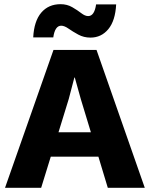

<svg xmlns="http://www.w3.org/2000/svg" viewBox="-20 -899 717 919"><path d="M273 -776Q243 -776 235 -720H139Q143 -798 177.5 -838.5Q212 -879 270 -879Q301 -879 326 -864.5Q351 -850 369 -836Q387 -822 402 -822Q432 -822 440 -878H536Q532 -800 498.5 -759.5Q465 -719 413 -719Q381 -719 354.5 -733.5Q328 -748 308 -762Q288 -776 273 -776ZM496 0 451 -149H223L177 0H4L236 -660H442L673 0ZM260 -266H415L367 -424L338 -528H336L309 -425Z"/></svg>

Font: Elaine Sans
Style: Bold
Weight: 700
Designer: Wei Huang
Foundry: Wei Huang
Version: Version 2.001;December 24, 2019;FontCreator 12.0.0.2547 64-b